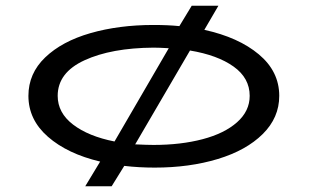

<svg xmlns="http://www.w3.org/2000/svg" viewBox="-20 -571 1079 669"><path d="M953 -237Q953 -161 895.5 -104Q838 -47 739 -17Q640 13 519 13Q464 13 413 7L369 78H277L329 -8Q215 -35 147 -94.5Q79 -154 79 -237Q79 -315 137.5 -371Q196 -427 295 -455.5Q394 -484 515 -484Q566 -484 605 -480L648 -551H741L692 -467Q811 -441 882 -381.5Q953 -322 953 -237ZM379 -78 568 -403Q534 -405 515 -405Q368 -404 274.5 -361Q181 -318 181 -237Q181 -178 234.5 -137Q288 -96 379 -78ZM850 -237Q850 -299 794 -339Q738 -379 642 -395L451 -68Q493 -66 515 -66Q610 -66 686 -86Q762 -106 806 -145Q850 -184 850 -237Z"/></svg>

Font: BioRhyme Expanded
Style: Regular
Weight: 400
Width: 7
Designer: Aoife Mooney
Foundry: Aoife Mooney Type
Version: Version 1.000